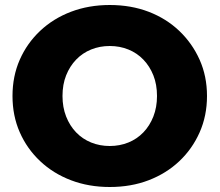

<svg xmlns="http://www.w3.org/2000/svg" viewBox="-20 -734 879 768"><path d="M419 14Q335 14 264 -13Q193 -40 140.5 -89.5Q88 -139 59 -205Q30 -271 30 -350Q30 -429 59 -495Q88 -561 140.5 -610.5Q193 -660 264 -687Q335 -714 419 -714Q504 -714 574.5 -687Q645 -660 697 -610.5Q749 -561 778.5 -495Q808 -429 808 -350Q808 -271 778.5 -204.5Q749 -138 697 -89Q645 -40 574.5 -13Q504 14 419 14ZM419 -150Q459 -150 493.5 -164Q528 -178 553.5 -204.5Q579 -231 593.5 -268Q608 -305 608 -350Q608 -396 593.5 -432.5Q579 -469 553.5 -495.5Q528 -522 493.5 -536Q459 -550 419 -550Q379 -550 344.5 -536Q310 -522 284.5 -495.5Q259 -469 244.5 -432.5Q230 -396 230 -350Q230 -305 244.5 -268Q259 -231 284.5 -204.5Q310 -178 344.5 -164Q379 -150 419 -150Z"/></svg>

Font: MOST Montserrat ExtraBold
Style: Regular
Weight: 800
Designer: Julieta Ulanovsky
Foundry: Julieta Ulanovsky
Version: Version 8.000;March 11, 2024;FontCreator 15.0.0.2926 64-bit